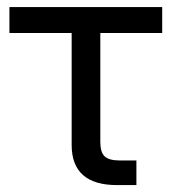

<svg xmlns="http://www.w3.org/2000/svg" viewBox="-20 -536 497 556"><path d="M319.3 0Q187.5 0 187.5 -116.2V-440.4H7.3V-515.6H449.7V-440.4H270.5V-125Q270.5 -95.2 283 -83.3Q295.4 -71.3 327.1 -71.3H375V0Z"/></svg>

Font: Inter Display
Style: Regular
Weight: 400
Designer: Rasmus Andersson
Foundry: rsms
Version: Version 4.001;git-9221beed3